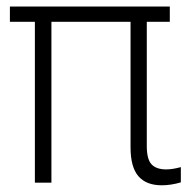

<svg xmlns="http://www.w3.org/2000/svg" viewBox="-20 -550 572 578"><path d="M491.2 -484.4H421.9V-110.4Q421.9 -70.3 436.3 -55.2Q450.7 -40 480.5 -40Q499 -40 524.4 -46.9V-1Q494.6 7.8 466.8 7.8Q420.4 7.8 396.7 -19.5Q373 -46.9 373 -106.4V-484.4H134.8V0H85V-484.4H9.8V-530.3H491.2Z"/></svg>

Font: Pretendard Std ExtraLight
Style: Regular
Weight: 200
Designer: Base glyphs from Inter by Rasmus Andersson; Hangeul glyphs from Noto Sans CJK(Source Han Sans) by Jang Soo-young and Kan
Foundry: Kil Hyung-jin
Version: Version 1.309